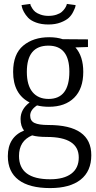

<svg xmlns="http://www.w3.org/2000/svg" viewBox="-20 -700 491 980"><path d="M227 -619Q250 -619 268 -625Q286 -631 295.5 -639.5Q305 -648 311 -657Q317 -666 319 -672L321 -678V-680L366 -674Q366 -670 364 -663.5Q362 -657 353.5 -639.5Q345 -622 331 -609Q317 -596 290 -585.5Q263 -575 227 -575Q191 -575 164 -585Q137 -595 123.5 -609.5Q110 -624 102 -639Q94 -654 92 -664L90 -674L135 -680V-678Q135 -676 136.5 -672Q138 -668 144.5 -657.5Q151 -647 160 -639.5Q169 -632 187 -625.5Q205 -619 227 -619ZM334 -334Q334 -467 227 -467Q117 -467 117 -333Q117 -265 146 -230Q175 -195 228 -195Q334 -195 334 -334ZM219 -1Q172 -1 144 -9Q77 19 77 96Q77 215 236 215Q306 215 344 186.5Q382 158 382 104Q382 -1 219 -1ZM231 -510Q270 -510 300 -500H301L429 -499V-460L365 -458Q405 -413 405 -333Q405 -247 358.5 -201Q312 -155 230 -155Q196 -155 169 -162Q134 -139 134 -110Q134 -83 156 -72.5Q178 -62 227 -62Q446 -62 446 92Q446 174 391.5 217Q337 260 236 260Q130 260 75 218.5Q20 177 20 97Q20 0 103 -34Q85 -55 85 -93Q85 -142 131 -177Q47 -220 47 -333Q47 -424 98.5 -467Q150 -510 231 -510Z"/></svg>

Font: Arsenal
Style: Regular
Weight: 400
Designer: Andrij Shevchenko
Foundry: Stairsfor.com
Version: Version 1.000